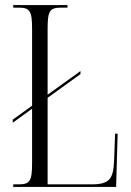

<svg xmlns="http://www.w3.org/2000/svg" viewBox="-20 -734 516 754"><path d="M32 0H436L442 -209H432L428 -101C425 -31 409 -10 340 -10H167V-350L296 -443V-455L167 -362V-623C167 -694 177 -704 222 -704H245V-714H32V-704H51C96 -704 106 -694 106 -621V-319L30 -264V-252L106 -307V-93C106 -20 96 -10 51 -10H32Z"/></svg>

Font: Noto Serif Display ExtraCondensed Light
Style: Regular
Weight: 300
Width: 2
Designer: Monotype Design Team
Foundry: Monotype Imaging Inc.
Version: Version 2.009